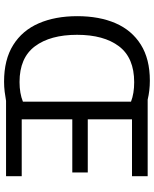

<svg xmlns="http://www.w3.org/2000/svg" viewBox="76 -842 775 968"><g transform="rotate(90 464.0 -357.5)"><path d="M386 -725Q436 -725 482 -714H868V-635H581V-412H849V-334H581V-79H868V0H488Q466 4 441.5 7Q417 10 391 10Q280 10 206.5 -36Q133 -82 97 -165Q61 -248 61 -359Q61 -470 96.5 -552Q132 -634 204.5 -679.5Q277 -725 386 -725ZM394 -646Q271 -646 213 -569.5Q155 -493 155 -358Q155 -223 213 -145.5Q271 -68 393 -68Q450 -68 492 -85V-630Q451 -646 394 -646Z"/></g></svg>

Font: Noto Sans Anatolian Hieroglyphs
Style: Regular
Weight: 400
Designer: Monotype Design Team
Foundry: Monotype Imaging Inc.
Version: Version 2.001; ttfautohint (v1.8.4.7-5d5b)